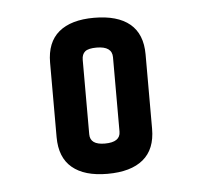

<svg xmlns="http://www.w3.org/2000/svg" viewBox="-35 -752 419 398"><g transform="rotate(-5 174.5 -553.5)"><path d="M206.1 -476.1V-630.9Q206.1 -653.8 173.8 -653.8Q156.7 -653.8 149.9 -648.2Q143.1 -642.6 143.1 -630.9V-476.1Q143.1 -454.1 173.8 -454.1Q206.1 -454.1 206.1 -476.1ZM173.8 -391.1Q126 -391.1 100.6 -412.4Q75.2 -433.6 75.2 -476.1V-630.9Q75.2 -673.3 100.6 -694.6Q126 -715.8 173.8 -715.8Q222.7 -715.8 248.3 -694.6Q273.9 -673.3 273.9 -630.9V-476.1Q273.9 -433.6 248.3 -412.4Q222.7 -391.1 173.8 -391.1Z"/></g></svg>

Font: Unica One
Style: Bold
Weight: 400
Designer: Eduardo Rodriguez Tunni
Foundry: Eduardo Rodriguez Tunni
Version: Version 1.001